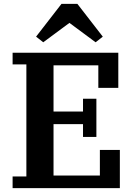

<svg xmlns="http://www.w3.org/2000/svg" viewBox="-20 -970 692 990"><path d="M45 -60H116V-638H45V-698H590V-517H487V-633H256V-395H408V-461H477V-264H408V-330H256V-65H495V-197H598V0H45ZM166 -781 297 -950H379L510 -781L473 -752L338 -852L203 -752Z"/></svg>

Font: IBM Plex Serif SmBld
Style: Regular
Weight: 600
Designer: Mike Abbink, Paul van der Laan, Pieter van Rosmalen
Foundry: Bold Monday
Version: Version 3.001